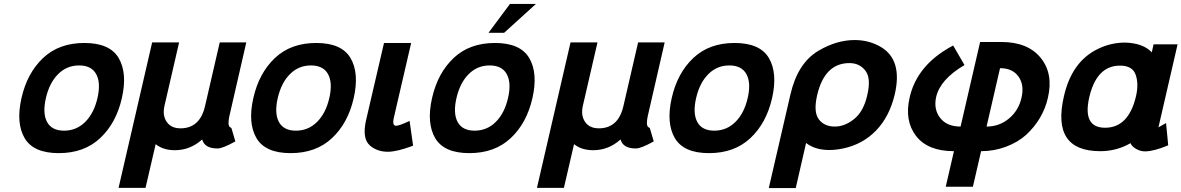

<svg xmlns="http://www.w3.org/2000/svg" viewBox="-20 -760 6049 983"><path d="M277.5 -380.5Q233 -336 215 -258Q197 -180 221 -135.5Q245 -91 308 -91Q371 -91 416 -135.5Q461 -180 479 -258Q497 -336 472.5 -380.5Q448 -425 385 -425Q322 -425 277.5 -380.5ZM106 -53Q61 -130 90 -258Q119 -386 200.5 -463Q282 -540 412 -540Q542 -540 587.5 -463Q633 -386 604 -258Q575 -130 493 -53Q411 24 281 24Q151 24 106 -53Z M822 -218Q811 -169 833.5 -136Q856 -103 904 -103Q1004 -103 1030 -218L1105 -543H1241L1154 -164Q1150 -145 1150 -130Q1150 -111 1161 -107Q1162 -106 1165 -104L1185 -36Q1120 0 1095 0H1092Q1028 0 1015 -46Q954 9 875 9Q815 9 777 -22L725 202H587L759 -543H897Z M1464.5 -380.5Q1420 -336 1402 -258Q1384 -180 1408 -135.5Q1432 -91 1495 -91Q1558 -91 1603 -135.5Q1648 -180 1666 -258Q1684 -336 1659.5 -380.5Q1635 -425 1572 -425Q1509 -425 1464.5 -380.5ZM1293 -53Q1248 -130 1277 -258Q1306 -386 1387.5 -463Q1469 -540 1599 -540Q1729 -540 1774.5 -463Q1820 -386 1791 -258Q1762 -130 1680 -53Q1598 24 1468 24Q1338 24 1293 -53Z M1997 -160Q1986 -116 2008 -116Q2024 -116 2077 -141L2095 -14Q2012 17 1966 17Q1911 17 1874 -15Q1833 -51 1854 -144L1946 -540H2085Z M2379.5 -380.5Q2335 -336 2317 -258Q2299 -180 2323 -135.5Q2347 -91 2410 -91Q2473 -91 2518 -135.5Q2563 -180 2581 -258Q2599 -336 2574.5 -380.5Q2550 -425 2487 -425Q2424 -425 2379.5 -380.5ZM2208 -53Q2163 -130 2192 -258Q2221 -386 2302.5 -463Q2384 -540 2514 -540Q2644 -540 2689.5 -463Q2735 -386 2706 -258Q2677 -130 2595 -53Q2513 24 2383 24Q2253 24 2208 -53ZM2591 -740H2724L2561 -592H2481Z M2964 -218Q2953 -169 2975.5 -136Q2998 -103 3046 -103Q3146 -103 3172 -218L3247 -543H3383L3296 -164Q3292 -145 3292 -130Q3292 -111 3303 -107Q3304 -106 3307 -104L3327 -36Q3262 0 3237 0H3234Q3170 0 3157 -46Q3096 9 3017 9Q2957 9 2919 -22L2867 202H2729L2901 -543H3039Z M3606.5 -380.5Q3562 -336 3544 -258Q3526 -180 3550 -135.5Q3574 -91 3637 -91Q3700 -91 3745 -135.5Q3790 -180 3808 -258Q3826 -336 3801.5 -380.5Q3777 -425 3714 -425Q3651 -425 3606.5 -380.5ZM3435 -53Q3390 -130 3419 -258Q3448 -386 3529.5 -463Q3611 -540 3741 -540Q3871 -540 3916.5 -463Q3962 -386 3933 -258Q3904 -130 3822 -53Q3740 24 3610 24Q3480 24 3435 -53Z M4561 -277Q4534 -163 4465.5 -92Q4397 -21 4297 0Q4259 8 4226 8Q4153 8 4107 -28L4054 203H3916L4027 -277Q4064 -437 4170 -500Q4263 -555 4356 -555Q4429 -555 4489 -520Q4602 -454 4561 -277ZM4163 -270Q4144 -185 4173 -148Q4201 -112 4254 -112Q4304 -112 4351 -149Q4401 -188 4420 -272Q4441 -360 4410 -399Q4380 -437 4329 -437Q4201 -437 4163 -270Z M5031 -112Q5096 -112 5145.5 -153Q5195 -194 5210 -260Q5225 -325 5194.5 -368Q5164 -411 5100 -411ZM4637 -260Q4669 -403 4806 -495Q4836 -515 4860 -527L4918 -427Q4794 -354 4773 -264Q4759 -201 4793 -157Q4827 -112 4898 -112L4998 -545H5107Q5242 -545 5308 -464Q5374 -383 5345 -259Q5320 -150 5234 -70Q5192 -32 5131 -9Q5070 14 5003 14L4961 196H4822L4864 14Q4730 14 4670 -64Q4610 -142 4637 -260Z M5796 -267Q5811 -331 5794 -378Q5778 -424 5714 -424Q5595 -424 5557 -263Q5521 -106 5638 -106Q5758 -106 5796 -267ZM5842 15Q5818 15 5796 2Q5774 -11 5768 -27Q5697 14 5613 14Q5362 14 5427 -267Q5467 -443 5598 -508Q5665 -542 5741 -542Q5833 -539 5877 -492L5886 -533H6009L5911 -108L5950 -130L5961 -16Q5887 15 5842 15Z"/></svg>

Font: Miedinger
Style: Bold-Italic
Weight: 700
Italic angle: -13°
Version: Version 001.000